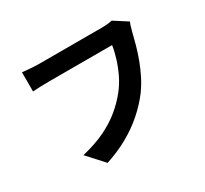

<svg xmlns="http://www.w3.org/2000/svg" viewBox="-154 -954 1308 1225"><g transform="rotate(-30 500.0 -342.0)"><path d="M889.2 -665.6Q882.3 -651.5 876.9 -632.1Q871.5 -612.7 867.1 -596.3Q858.6 -559.8 845.8 -514.1Q833.1 -468.4 814.9 -419.2Q796.7 -370.1 772.3 -322Q747.9 -273.9 716.8 -231.9Q671.6 -172.6 611.9 -120.3Q552.3 -68 478.1 -26.4Q403.9 15.2 314.6 44.2L205.7 -75.5Q305.4 -99.1 377.8 -134.3Q450.3 -169.6 504 -214.5Q557.7 -259.4 597.6 -310Q630.9 -352 654.6 -401.2Q678.2 -450.4 693.6 -500Q708.9 -549.5 715.1 -592.4Q700.3 -592.4 665.5 -592.4Q630.7 -592.4 584.5 -592.4Q538.2 -592.4 487.6 -592.4Q437.1 -592.4 389.9 -592.4Q342.7 -592.4 305.3 -592.4Q267.9 -592.4 249.4 -592.4Q215 -592.4 182.6 -591.1Q150.1 -589.8 130.4 -588.1V-729.4Q145.7 -727.6 167.1 -725.7Q188.4 -723.8 211 -722.5Q233.6 -721.2 249.6 -721.2Q265.4 -721.2 295.3 -721.2Q325.3 -721.2 364 -721.2Q402.7 -721.2 445.3 -721.2Q488 -721.2 530.2 -721.2Q572.4 -721.2 609.4 -721.2Q646.5 -721.2 673.6 -721.2Q700.7 -721.2 712.4 -721.2Q727.4 -721.2 749.1 -722.5Q770.8 -723.8 790.5 -728.9Z"/></g></svg>

Font: Noto Sans KR Thin
Style: Regular
Weight: 100
Designer: Ryoko NISHIZUKA 西塚涼子 (kana, bopomofo & ideographs); Paul D. Hunt (Latin, Greek & Cyrillic); Sandoll Communications 산돌커뮤니
Foundry: Adobe
Version: Version 2.004-H2;hotconv 1.0.118;makeotfexe 2.5.65603